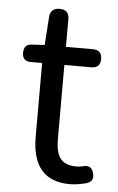

<svg xmlns="http://www.w3.org/2000/svg" viewBox="-51 -715 470 764"><g transform="rotate(5 184.0 -333.5)"><path d="M256.8 12.7Q105.5 12.7 105.5 -164.1V-458H59.6Q26.4 -458 26.4 -492.2Q26.4 -526.4 58.6 -527.3L109.4 -530.3L117.2 -643.6Q120.1 -678.7 156.2 -678.7Q194.3 -678.7 194.3 -641.6V-530.3H301.8Q337.9 -530.3 337.9 -494.1Q337.9 -458 301.8 -458H265.6H194.3V-162.1Q194.3 -110.4 211.9 -85.9Q231.4 -59.6 276.4 -59.6Q289.1 -59.6 301.8 -62.5Q336.9 -73.2 345.7 -38.1Q354.5 -6.8 323.2 2.9Q286.1 12.7 256.8 12.7Z"/></g></svg>

Font: Bpmf GenSen Rounded R
Style: R
Weight: 400
Foundry: But Ko
Version: Version 1.320